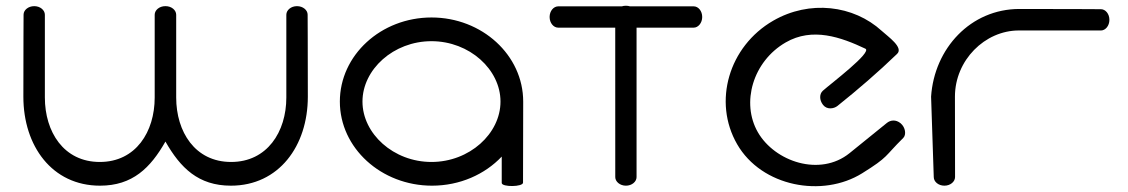

<svg xmlns="http://www.w3.org/2000/svg" viewBox="-20 -646 3924 668"><path d="M62 -595C62 -595 61.3 -480.2 61.3 -309.4C61.3 -138.6 160.8 0 328 0C441.2 0 503.5 -61.9 555.6 -153.5C607.7 -61.9 670.1 0 783.3 0C950.4 0 1051 -138.6 1051 -309.4C1051 -480.2 1050.3 -595 1050.3 -595C1050.3 -610.9 1034.1 -624.6 1013.2 -624.6C992.3 -624.6 976.2 -610.7 976.2 -594.7C976.2 -594.7 976.2 -425.6 976.2 -306.7C976.2 -187.7 909.8 -82.5 784.1 -82.5C658.4 -82.5 593 -187.7 593 -306.7C593 -425.6 593 -594.7 593 -594.7C593 -610.7 576.9 -624.6 556 -624.6C555.9 -624.6 555.7 -624.6 555.6 -624.6C555.5 -624.6 555.4 -624.6 555.2 -624.6C534.3 -624.6 518.2 -610.7 518.2 -594.7C518.2 -594.7 518.2 -425.6 518.2 -306.7C518.2 -187.7 452.9 -82.5 327.2 -82.5C201.4 -82.5 136.1 -187.7 136.1 -306.7C136.1 -425.6 136.1 -594.7 136.1 -594.7C136.1 -610.7 120 -624.6 99.1 -624.6C78.2 -624.6 62 -610.9 62 -595Z M1799.7 -10.5 1800.3 -292.6C1800.3 -454.1 1657.1 -585.2 1481.3 -585.2C1305.5 -585.2 1162.4 -454.1 1162.4 -292.6C1162.4 -131.1 1306.3 0 1483.1 0C1579.9 0 1666.8 -39.2 1725.6 -101.2C1725.6 -70.6 1725.6 -40.1 1725.6 -9.5C1725.6 5.5 1799.7 4.5 1799.7 -10.5ZM1241.1 -292.6C1241.1 -404.1 1348.8 -502.7 1481.2 -502.7C1613.5 -502.7 1721.3 -404.1 1721.3 -292.6C1721.3 -181.1 1613.5 -82.5 1481.2 -82.5C1348.8 -82.5 1241.1 -181.1 1241.1 -292.6Z M1921.6 -623.9C1905.9 -623.5 1892.2 -607.8 1892.2 -586.9C1892.2 -566 1906 -549.8 1921.9 -549.8C1921.9 -549.7 2016 -549.7 2120.5 -549.7C2120.5 -404.7 2120.6 -29.8 2120.6 -29.8C2120.6 -14.1 2136.8 0 2157.7 0C2178.6 0 2194.7 -13.9 2194.7 -29.8V-549.8C2299.3 -549.8 2393.5 -549.8 2393.5 -549.8C2409.1 -549.8 2423.1 -566 2423.1 -586.9C2423.1 -607.8 2409.5 -623.9 2393.7 -623.9H2171.9C2167.5 -625.3 2162.7 -626 2157.7 -626C2152.6 -626 2147.8 -625.3 2143.4 -623.9Z M3122.5 -166C3133.8 -177.1 3130.4 -202.8 3113.5 -217C3096.5 -231.1 3077.8 -228.2 3065.5 -218.2L2935.9 -113.3C2833 -30 2675.8 -83.6 2616.8 -185.8C2557.9 -287.9 2599 -432.2 2713.6 -498.4C2806.6 -552.1 2905.8 -516.8 2990.8 -476.6C3015.8 -464.7 2871.3 -355.6 2842.7 -330.2C2830.9 -319.6 2829.9 -298.5 2843.5 -281.1C2857.1 -263.6 2881 -267.5 2893.5 -277.3C2965.2 -334.6 3034.7 -394.5 3100.8 -458.2C3125.1 -480.4 3069.9 -518.3 3047.9 -538.4C2949.5 -628.4 2796.2 -646.8 2670 -573.9C2515.7 -484.8 2459.3 -292.1 2544.7 -144.1C2630.1 3.9 2841.7 42.6 2979.5 -43.1C3073.1 -101.3 3056.1 -100.6 3122.5 -166Z M3302.8 -29.9C3302.7 -29.9 3302.4 -182.9 3302.4 -309.8C3302.4 -436.7 3406.7 -540 3524.6 -540C3642.6 -540 3810.1 -539.9 3810.1 -539.9C3826 -539.9 3839.8 -556.1 3839.8 -577C3839.8 -597.9 3826.1 -614 3810.3 -614C3810.3 -614 3696.4 -614.8 3526.8 -614.8C3357.1 -614.8 3230.5 -477.6 3219.4 -309.8C3219.4 -309.8 3228.8 -29.9 3228.7 -29.9C3228.7 -13.9 3244.8 0 3265.7 0C3286.6 0 3302.7 -13.9 3302.8 -29.9Z"/></svg>

Font: Hi.
Style: Tall Regular
Weight: 400
Designer: Mew Too, Robert Jablonski
Foundry: Cannot Into Space Fonts
Version: Version 1.996